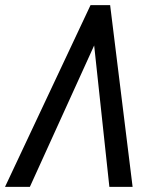

<svg xmlns="http://www.w3.org/2000/svg" viewBox="-46 -731 626 751"><path d="M70.8 0 322.3 -553.2 381.8 0H472.7L384.8 -710.9H308.1L-26.4 0Z"/></svg>

Font: Roboto Condensed
Style: Italic
Weight: 400
Designer: Google
Version: Version 1.000;PS 001.000;hotconv 1.0.88;makeotf.lib2.5.64775